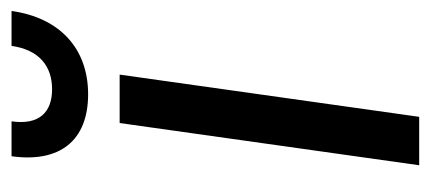

<svg xmlns="http://www.w3.org/2000/svg" viewBox="-232 -532 764 341"><g transform="rotate(-90 150.5 -362.0)"><path d="M27 0H113L188 -532H102ZM153 -588C234 -588 289 -638 301 -724H239C232 -675 203 -652 162 -652C121 -652 98 -675 105 -724H43C31 -638 71 -588 153 -588Z"/></g></svg>

Font: Ronzino Oblique
Style: Italic
Weight: 400
Italic angle: -8°
Designer: Nunzio Mazzaferro
Foundry: Collletttivo
Version: Version 1.000;Glyphs 3.3 (3337)